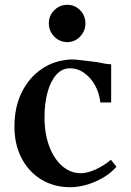

<svg xmlns="http://www.w3.org/2000/svg" viewBox="-20 -764 544 798"><path d="M271 14Q204 14 151.5 -18Q99 -50 69.5 -107Q40 -164 40 -238Q40 -318 70 -379.5Q100 -441 153.5 -477.5Q207 -514 278 -517Q292 -517 320 -513.5Q348 -510 382 -506Q400 -502 415.5 -499.5Q431 -497 442 -497V-338H397Q393 -377 375 -409.5Q357 -442 329 -461.5Q301 -481 267 -480Q237 -479 214 -453.5Q191 -428 178 -382Q165 -336 165 -277Q165 -209 184.5 -156.5Q204 -104 238.5 -74Q273 -44 316 -44Q343 -44 378 -60Q413 -76 441 -100L464 -71Q432 -34 378 -10Q324 14 271 14ZM260 -589Q228 -589 205.5 -612Q183 -635 183 -667Q183 -699 205.5 -721.5Q228 -744 260 -744Q291 -744 313 -721.5Q335 -699 335 -667Q335 -635 313 -612Q291 -589 260 -589Z"/></svg>

Font: Wittgenstein SemiBold
Style: Regular
Weight: 600
Designer: Jörg Drees
Foundry: Jörg Drees
Version: Version 1.500